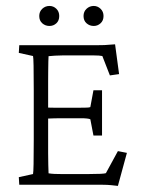

<svg xmlns="http://www.w3.org/2000/svg" viewBox="-20 -609 467 633"><path d="M368.7 3.9Q344.2 1 333.7 0.5Q323.2 0 312.5 0H43.5L42 -24.9L88.9 -35.2Q91.3 -44.9 91.3 -147.9V-311Q91.3 -417 88.9 -424.3L42 -434.6L43.5 -460H300.8Q313.5 -460 324.2 -460.4Q335 -460.9 359.4 -462.9L372.6 -364.7L342.3 -360.4L317.4 -424.3Q313 -425.3 305.7 -425.8Q298.3 -426.3 289.6 -426.3H186Q171.4 -426.3 161.4 -425.5Q151.4 -424.8 140.1 -423.8Q139.6 -421.4 139.4 -406.5Q139.2 -391.6 138.9 -372.6Q138.7 -353.5 138.7 -338.9V-105Q138.7 -88.4 139.2 -65.7Q139.6 -43 140.1 -37.6Q149.4 -36.1 159.7 -35.6Q169.9 -35.2 180.7 -35.2H273.4Q321.3 -35.2 329.1 -38.1L368.7 -110.8L398.4 -105ZM288.1 -162.1 277.8 -215.8Q270.5 -219.2 245.6 -219.2H177.7Q168.9 -219.2 157 -218.8Q145 -218.3 128.9 -217.8V-254.4Q145 -253.9 157 -253.9Q168.9 -253.9 177.7 -253.9H245.6Q257.8 -253.9 265.9 -254.2Q273.9 -254.4 277.8 -255.9L288.1 -311.5H316.4V-162.1ZM143.1 -523.4Q129.4 -523.4 119.4 -532.2Q109.4 -541 109.4 -556.2Q109.4 -570.8 119.4 -580.1Q129.4 -589.4 143.1 -589.4Q156.2 -589.4 165.8 -580.1Q175.3 -570.8 175.3 -556.2Q175.3 -541 165.8 -532.2Q156.2 -523.4 143.1 -523.4ZM289.1 -523.4Q275.4 -523.4 265.4 -532.2Q255.4 -541 255.4 -556.2Q255.4 -570.8 265.4 -580.1Q275.4 -589.4 289.1 -589.4Q301.8 -589.4 311.5 -580.1Q321.3 -570.8 321.3 -556.2Q321.3 -541 311.5 -532.2Q301.8 -523.4 289.1 -523.4Z"/></svg>

Font: Lateef ExtraLight
Style: Regular
Weight: 200
Designer: SIL International
Foundry: SIL International
Version: Version 4.200